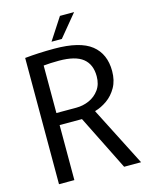

<svg xmlns="http://www.w3.org/2000/svg" viewBox="-131 -980 825 1062"><g transform="rotate(-15 281.5 -449.0)"><path d="M72 -723Q111 -727 153 -729Q195 -731 240 -731Q387 -731 452.5 -679Q518 -627 518 -529Q518 -475 496 -436Q474 -397 440 -373Q406 -349 370 -339V-337L542 0H445L288 -315H160V0H72ZM274 -384Q313 -384 348 -399.5Q383 -415 405.5 -446Q428 -477 428 -523Q428 -591 385 -625.5Q342 -660 248 -660Q224 -660 201.5 -659Q179 -658 160 -656V-384ZM236 -772 318 -898H399L295 -772Z"/></g></svg>

Font: Murecho
Style: Regular
Weight: 400
Designer: Neil Summerour
Foundry: Positype
Version: Version 1.010; ttfautohint (v1.8.3)